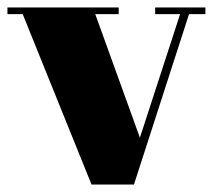

<svg xmlns="http://www.w3.org/2000/svg" viewBox="-20 -496 572 516"><path d="M0 -458V-476H299V-458H236L356 -126L464 -458H397V-476H532V-458H488L340 0H226L41 -458Z"/></svg>

Font: SVN-Abril Fatface
Style: Regular
Weight: 400
Designer: Veronika Burian, Jos? Scaglione
Foundry: TypeTogether
Version: Version 1.001